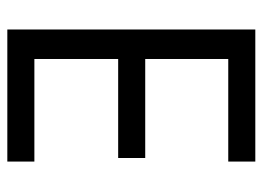

<svg xmlns="http://www.w3.org/2000/svg" viewBox="-114 -586 700 511"><g transform="rotate(90 235.5 -330.0)"><path d="M409.5 0H58V-660H409.5V-588H136.5V-367H400V-295H136.5V-72H409.5Z"/></g></svg>

Font: Lucymar Sans
Style: Regular
Weight: 400
Foundry: The League of Moveable Type (original font) / Main changes by Cristiano Sobral with portions from Mirco Monsees
Version: Version 2.001;August 30, 2020;FontCreator 13.0.0.2681 64-bit